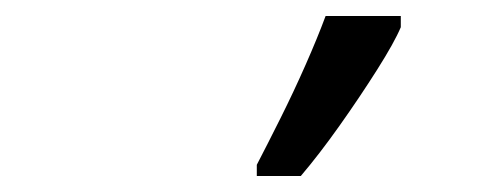

<svg xmlns="http://www.w3.org/2000/svg" viewBox="-20 -826 602 240"><path d="M301 -606V-620Q314 -645 330.5 -678Q347 -711 362 -745Q377 -779 387 -806H481V-792Q473 -773 451.5 -739Q430 -705 404.5 -669Q379 -633 356 -606Z"/></svg>

Font: Noto IKEA Latin
Style: Italic
Weight: 400
Italic angle: -12°
Designer: Monotype Design Team
Foundry: Monotype Imaging Inc.
Version: Version 1.0